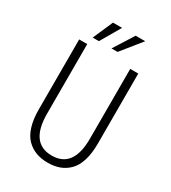

<svg xmlns="http://www.w3.org/2000/svg" viewBox="-213 -992 995 1114"><g transform="rotate(30 285.0 -435.0)"><path d="M150 -748.5 208.5 -882.5H269.5L191.5 -748.5ZM276 -748.5 360.5 -882.5H424.5L316.5 -748.5ZM286 11Q242.5 11 207.8 -1.8Q173 -14.5 145.2 -42Q117.5 -69.5 102.5 -117.5Q87.5 -165.5 87.5 -231.5V-700H141.5V-234Q141.5 -36.5 286 -36.5Q429.5 -36.5 429.5 -232.5V-700H483.5V-231.5Q483.5 -165.5 468.8 -117.5Q454 -69.5 426.5 -42Q399 -14.5 364.5 -1.8Q330 11 286 11Z"/></g></svg>

Font: League Mono Narrow UltraLight
Style: Regular
Weight: 200
Width: 3
Designer: Tyler Finck
Foundry: The League of Moveable Type / Tyler Finck
Version: Version 2.210